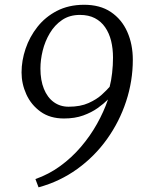

<svg xmlns="http://www.w3.org/2000/svg" viewBox="-20 -767 618 824"><path d="M145.5 37 132 1.5Q189 -18.5 238.2 -54.2Q287.5 -90 327.2 -136.5Q367 -183 396.2 -235.2Q425.5 -287.5 443.5 -340Q425.5 -322 399.2 -303.2Q373 -284.5 337.2 -271.5Q301.5 -258.5 254.5 -258.5Q194.5 -258.5 154 -287.8Q113.5 -317 93 -362.2Q72.5 -407.5 72.5 -456Q72.5 -507 89.8 -558Q107 -609 140.8 -651.8Q174.5 -694.5 224.2 -720.2Q274 -746 339 -746.5Q409 -747 455.8 -715.5Q502.5 -684 526.2 -630.5Q550 -577 550 -510.5Q550 -419 521.2 -331.8Q492.5 -244.5 439.2 -170Q386 -95.5 311.5 -41.8Q237 12 145.5 37ZM274.5 -309Q325 -309 360 -324.8Q395 -340.5 417 -360.8Q439 -381 450.5 -394.5Q457.5 -420.5 461.2 -454Q465 -487.5 465 -519.5Q465 -558.5 456.8 -591.8Q448.5 -625 431.2 -650Q414 -675 387.2 -689Q360.5 -703 323 -703Q278.5 -703 246.5 -681.2Q214.5 -659.5 193.8 -624.5Q173 -589.5 163.2 -549.5Q153.5 -509.5 153.5 -473Q153.5 -422.5 168.5 -385.5Q183.5 -348.5 210.8 -328.8Q238 -309 274.5 -309Z"/></svg>

Font: Merriweather Light
Style: Italic
Weight: 300
Italic angle: -7.8°
Designer: Eben Sorkin
Foundry: Eben Sorkin
Version: Version 2.101